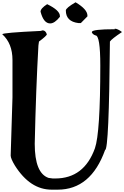

<svg xmlns="http://www.w3.org/2000/svg" viewBox="-20 -1640 1085 1676"><path d="M981.4 -1389.6Q1006.8 -1389.6 1044.9 -1360.4Q955.1 -1300.8 939.5 -1277.3Q931.6 -331.1 897.5 -331.1Q773.4 15.6 483.4 15.6H430.7Q243.2 15.6 110.4 -194.3Q73.2 -255.9 73.2 -282.2L88.9 -789.1V-1116.2Q88.9 -1260.7 0 -1340.8Q0 -1354.5 335.9 -1370.1L351.6 -1375Q377.9 -1375 388.7 -1340.8Q388.7 -1328.1 320.3 -1277.3L315.4 -1243.2Q293.9 -866.2 283.2 -384.8Q283.2 -127.9 404.3 -86.9L441.4 -82H461.9Q713.9 -82 808.6 -345.7Q855.5 -480.5 855.5 -1067.4Q855.5 -1331.1 813.5 -1331.1Q792 -1337.9 782.2 -1355.5V-1360.4Q782.2 -1384.8 981.4 -1384.8ZM639.6 -1620.1Q743.2 -1558.6 743.2 -1503.9V-1497.1L685.5 -1438.5H665Q554.7 -1452.1 554.7 -1548.8Q554.7 -1570.3 639.6 -1620.1ZM391.6 -1603.5Q502.9 -1549.8 502.9 -1500V-1493.2Q457 -1435.5 418 -1435.5Q360.4 -1435.5 334 -1538.1Q334 -1566.4 391.6 -1603.5Z"/></svg>

Font: EG Dragon Caps 
Style: Regular
Weight: 400
Designer: Bill Roach / W.K. Roach
Version: Version 1.00 April 18, 2012, initial release